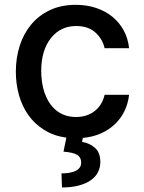

<svg xmlns="http://www.w3.org/2000/svg" viewBox="-20 -573 608 811"><path d="M300.1 -552.6Q346.6 -552.6 386 -539.4Q425.4 -526.3 454.9 -502.1Q484.4 -478 502.7 -444.2Q521 -410.5 525.2 -369.3H421.9Q413.4 -407.7 383.2 -435.4Q353 -463.1 301.8 -463.1Q235.4 -463.1 195 -411.9Q154.1 -360.4 154.1 -272.7Q154.1 -249.3 157.5 -225.9Q160.9 -202.4 168.3 -180.9Q175.8 -159.4 187.5 -140.8Q199.2 -122.2 215.6 -108.3Q231.9 -94.5 253.4 -86.6Q274.9 -78.8 301.8 -78.8Q324.6 -78.8 344.3 -85.2Q364 -91.6 379.6 -103.7Q395.2 -115.8 406.1 -133.2Q416.9 -150.6 421.9 -172.6H525.2Q521.3 -136 506 -104.4Q490.8 -72.8 465.7 -48.8Q440.7 -24.9 406.4 -9.6Q372.2 5.7 329.9 9.6L326.7 26.3Q357.2 30.9 380.7 51.1Q403.8 71 403.8 111.2Q403.8 135.3 393.3 155.2Q382.8 175.1 362.4 189.1Q342 203.1 311.6 210.9Q281.2 218.8 241.8 218.8L239.7 159.4Q258.2 159.4 273.4 156.8Q288.7 154.1 299.7 148.6Q310.7 143.1 316.8 134.6Q322.8 126.1 322.8 114.3Q322.8 102.6 318.5 94.5Q314.3 86.3 305.2 80.8Q296.2 75.3 282.1 72.3Q268.1 69.2 248.2 67.5L260.3 8.5Q207 1.1 166.9 -24Q126.8 -49 100.1 -86.5Q73.5 -123.9 60.2 -171.2Q46.9 -218.4 46.9 -270.2Q46.9 -327.4 63 -378.7Q79.2 -430 111.2 -468.8Q143.1 -507.5 190.5 -530Q237.9 -552.6 300.1 -552.6Z"/></svg>

Font: Inter P Medium
Style: Regular
Weight: 500
Designer: Rasmus Andersson
Foundry: rsms
Version: Version 3.018;git-588b23468